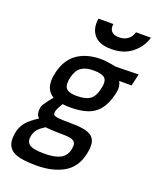

<svg xmlns="http://www.w3.org/2000/svg" viewBox="-174 -838 959 1179"><g transform="rotate(20 305.0 -249.0)"><path d="M211 240Q153 240 112.5 233Q72 226 49 208.5Q26 191 19 161.5Q12 132 22 87Q32 47 57 19.5Q82 -8 128 -37Q115 -47 111.5 -66Q108 -85 113 -108Q115 -116 123.5 -129Q132 -142 142 -155Q153 -170 168 -187Q155 -195 144 -206.5Q133 -218 126 -235.5Q119 -253 118.5 -278Q118 -303 126 -337Q137 -384 159 -417Q181 -450 212 -470.5Q243 -491 281 -500.5Q319 -510 361 -510Q379 -510 397 -507.5Q415 -505 429 -503Q446 -500 461 -497L610 -500L592 -422H511Q519 -408 522 -389.5Q525 -371 517 -337Q505 -287 485 -254Q465 -221 436 -201.5Q407 -182 367.5 -174Q328 -166 279 -166Q271 -166 256 -167Q241 -168 234 -170Q227 -159 222 -149Q217 -141 212.5 -132Q208 -123 207 -118Q204 -105 205 -97Q206 -89 216.5 -84.5Q227 -80 249 -78.5Q271 -77 310 -77Q367 -77 404 -70.5Q441 -64 460.5 -47Q480 -30 483.5 -1.5Q487 27 477 71Q456 161 385 200.5Q314 240 211 240ZM283 5Q270 5 253.5 4.5Q237 4 221 3Q203 2 183 0Q152 20 138 36Q124 52 118 78Q109 119 133 137Q157 155 232 155Q298 155 334 136.5Q370 118 380 76Q385 52 382.5 38.5Q380 25 368.5 17.5Q357 10 336 7.5Q315 5 283 5ZM297 -246Q353 -246 382 -265.5Q411 -285 423 -337Q436 -391 417 -410Q398 -429 342 -429Q291 -429 262 -408.5Q233 -388 221 -337Q210 -290 226 -268Q242 -246 297 -246ZM358 -738Q353 -708 368 -690.5Q383 -673 417 -673Q452 -673 475 -690.5Q498 -708 506 -738H604Q584 -673 531 -631Q478 -589 397 -589Q317 -589 283.5 -631Q250 -673 261 -738Z"/></g></svg>

Font: Panefresco 600wt
Style: Italic
Weight: 600
Foundry: Campivisivi & Chank Co
Version: Version 1.000